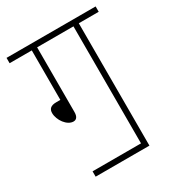

<svg xmlns="http://www.w3.org/2000/svg" viewBox="-154 -716 741 810"><g transform="rotate(-30 217.0 -311.0)"><path d="M75 -26V0H337V-596H434V-622H0V-596H108V-355H88C60 -355 50 -343 50 -324C50 -289 80 -248 111 -248C124 -248 134 -257 134 -281V-596H311V-26Z"/></g></svg>

Font: Noto Sans Devanagari Condensed Thin
Style: Regular
Weight: 100
Width: 3
Designer: Jelle Bosma - Monotype Design Team
Foundry: Monotype Imaging Inc.
Version: Version 2.004